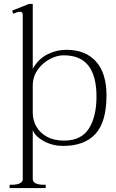

<svg xmlns="http://www.w3.org/2000/svg" viewBox="-20 -734 593 979"><path d="M29 208H43Q65 208 80.5 201Q96 194 96 180V-659Q96 -674 81 -674Q70 -674 47 -664L42 -680L128 -714H147V-383Q175 -433 221 -456.5Q267 -480 319 -480Q416 -480 469.5 -420.5Q523 -361 523 -247Q523 -113 467 -51.5Q411 10 302 10Q249 10 205 -13.5Q161 -37 147 -70V179Q147 194 162.5 201Q178 208 200 208H213V225H29ZM472 -242Q472 -346 431 -399Q390 -452 304 -452Q270 -452 233.5 -432.5Q197 -413 172 -378Q147 -343 147 -297V-159Q147 -121 165.5 -88.5Q184 -56 220 -36.5Q256 -17 306 -17Q394 -17 433 -78Q472 -139 472 -242Z"/></svg>

Font: Taviraj ExtraLight
Style: Regular
Weight: 275
Designer: Katatrad Team
Foundry: CadsonDemak
Version: Version 1.001